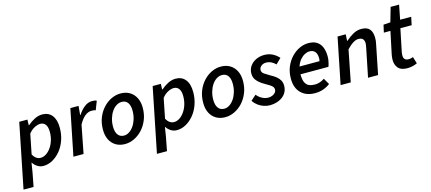

<svg xmlns="http://www.w3.org/2000/svg" viewBox="-77 -1212 4429 1974"><g transform="rotate(-15 2138.0 -225.0)"><path d="M-17 194 121 -491H208L206 -431H210Q245 -462 285.5 -482.5Q326 -503 368 -503Q433 -503 470.5 -457Q508 -411 508 -324Q508 -254 486.5 -192.5Q465 -131 427.5 -85.5Q390 -40 343 -14Q296 12 245 12Q211 12 182.5 -6Q154 -24 136 -52H134L118 48L90 194ZM238 -76Q270 -76 298.5 -95Q327 -114 349.5 -146Q372 -178 385 -220Q398 -262 398 -310Q398 -363 378 -389Q358 -415 324 -415Q296 -415 261.5 -397.5Q227 -380 199 -344L157 -134Q173 -104 194 -90Q215 -76 238 -76Z M566 0 665 -491H752L744 -396H748Q777 -442 815.5 -472.5Q854 -503 898 -503Q914 -503 926.5 -501Q939 -499 947 -494L911 -401Q902 -406 890 -407Q878 -408 865 -408Q831 -408 796.5 -380.5Q762 -353 732 -297L674 0Z M1114 12Q1059 12 1017.5 -12.5Q976 -37 953.5 -82Q931 -127 931 -188Q931 -259 954 -316.5Q977 -374 1016 -416Q1055 -458 1103 -480.5Q1151 -503 1201 -503Q1257 -503 1298 -478.5Q1339 -454 1362 -409Q1385 -364 1385 -303Q1385 -233 1361.5 -175Q1338 -117 1299.5 -75.5Q1261 -34 1212.5 -11Q1164 12 1114 12ZM1126 -75Q1155 -75 1182 -92.5Q1209 -110 1230 -140.5Q1251 -171 1263.5 -212Q1276 -253 1276 -300Q1276 -356 1254 -386Q1232 -416 1190 -416Q1161 -416 1133.5 -399Q1106 -382 1085 -351.5Q1064 -321 1051.5 -280Q1039 -239 1039 -192Q1039 -137 1061.5 -106Q1084 -75 1126 -75Z M1403 194 1541 -491H1628L1626 -431H1630Q1665 -462 1705.5 -482.5Q1746 -503 1788 -503Q1853 -503 1890.5 -457Q1928 -411 1928 -324Q1928 -254 1906.5 -192.5Q1885 -131 1847.5 -85.5Q1810 -40 1763 -14Q1716 12 1665 12Q1631 12 1602.5 -6Q1574 -24 1556 -52H1554L1538 48L1510 194ZM1658 -76Q1690 -76 1718.5 -95Q1747 -114 1769.5 -146Q1792 -178 1805 -220Q1818 -262 1818 -310Q1818 -363 1798 -389Q1778 -415 1744 -415Q1716 -415 1681.5 -397.5Q1647 -380 1619 -344L1577 -134Q1593 -104 1614 -90Q1635 -76 1658 -76Z M2181 12Q2126 12 2084.5 -12.5Q2043 -37 2020.5 -82Q1998 -127 1998 -188Q1998 -259 2021 -316.5Q2044 -374 2083 -416Q2122 -458 2170 -480.5Q2218 -503 2268 -503Q2324 -503 2365 -478.5Q2406 -454 2429 -409Q2452 -364 2452 -303Q2452 -233 2428.5 -175Q2405 -117 2366.5 -75.5Q2328 -34 2279.5 -11Q2231 12 2181 12ZM2193 -75Q2222 -75 2249 -92.5Q2276 -110 2297 -140.5Q2318 -171 2330.5 -212Q2343 -253 2343 -300Q2343 -356 2321 -386Q2299 -416 2257 -416Q2228 -416 2200.5 -399Q2173 -382 2152 -351.5Q2131 -321 2118.5 -280Q2106 -239 2106 -192Q2106 -137 2128.5 -106Q2151 -75 2193 -75Z M2653 12Q2623 12 2590.5 1Q2558 -10 2530 -31Q2502 -52 2483 -81L2539 -131Q2565 -100 2596.5 -84Q2628 -68 2661 -68Q2684 -68 2703.5 -76.5Q2723 -85 2735 -99Q2747 -113 2747 -132Q2747 -148 2738 -160Q2729 -172 2708.5 -185Q2688 -198 2655 -217Q2612 -241 2583 -273.5Q2554 -306 2554 -351Q2554 -395 2577.5 -429.5Q2601 -464 2641.5 -483.5Q2682 -503 2730 -503Q2778 -503 2817 -483.5Q2856 -464 2885 -431L2829 -376Q2810 -396 2784 -409Q2758 -422 2729 -422Q2697 -422 2676 -404Q2655 -386 2655 -362Q2655 -336 2680 -319.5Q2705 -303 2739 -283Q2774 -265 2798 -245Q2822 -225 2835 -201Q2848 -177 2848 -145Q2848 -98 2823 -62.5Q2798 -27 2753.5 -7.5Q2709 12 2653 12Z M3136 12Q3043 12 2988 -42.5Q2933 -97 2933 -196Q2933 -265 2956.5 -321Q2980 -377 3018.5 -418Q3057 -459 3104.5 -481Q3152 -503 3200 -503Q3258 -503 3292.5 -479Q3327 -455 3342.5 -414Q3358 -373 3358 -322Q3358 -300 3355 -280.5Q3352 -261 3347.5 -244Q3343 -227 3338 -214H3011L3020 -294H3264Q3267 -305 3267.5 -311.5Q3268 -318 3268 -328Q3268 -352 3260.5 -372.5Q3253 -393 3235.5 -405.5Q3218 -418 3188 -418Q3166 -418 3140 -405Q3114 -392 3091.5 -366.5Q3069 -341 3054.5 -302.5Q3040 -264 3040 -214Q3040 -158 3054.5 -127.5Q3069 -97 3095.5 -85.5Q3122 -74 3158 -74Q3187 -74 3213 -83.5Q3239 -93 3260 -108L3298 -42Q3268 -18 3227 -3Q3186 12 3136 12Z M3410 0 3509 -491H3596L3592 -422H3596Q3633 -455 3675 -479Q3717 -503 3763 -503Q3825 -503 3852 -470.5Q3879 -438 3879 -379Q3879 -362 3877.5 -345.5Q3876 -329 3871 -310L3809 0H3702L3762 -296Q3765 -314 3767.5 -325.5Q3770 -337 3770 -348Q3770 -380 3755 -395.5Q3740 -411 3708 -411Q3683 -411 3653 -393Q3623 -375 3584 -335L3518 0Z M4119 10Q4052 10 4022.5 -24.5Q3993 -59 3993 -111Q3993 -125 3994.5 -139Q3996 -153 3999 -168L4049 -406H3979L3997 -486L4071 -491L4115 -644H4205L4175 -491H4293L4275 -406H4155L4105 -164Q4104 -155 4103 -147Q4102 -139 4102 -129Q4102 -103 4115 -89.5Q4128 -76 4155 -76Q4169 -76 4181 -79Q4193 -82 4203 -86L4225 -14Q4207 -5 4179.5 2.5Q4152 10 4119 10Z"/></g></svg>

Font: Source Sans 3 ExtraLight SemiBold
Style: Italic
Weight: 600
Italic angle: -11°
Version: Version 3.052;hotconv 1.1.0;makeotfexe 2.6.0